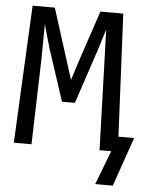

<svg xmlns="http://www.w3.org/2000/svg" viewBox="-55 -683 691 887"><g transform="rotate(5 290.5 -240.0)"><path d="M507.8 -69.8H580.6L501.5 157.7H419.9L480.5 0H426.3L413.6 -397.9L408.2 -557.6L378.4 -461.9L293.9 -208H233.9L153.8 -452.1L124 -557.6L122.1 -391.1L110.8 0H28.8L60.1 -638.2H163.1L239.3 -397.9L266.6 -312L293.9 -397.9L374.5 -638.2H480.5Z"/></g></svg>

Font: Code New Roman
Style: Regular
Weight: 400
Monospace: yes
Designer: Sam Radian
Foundry: Code New Roman
Version: Version 2.00 November 29, 2014